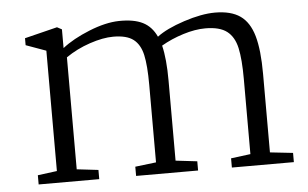

<svg xmlns="http://www.w3.org/2000/svg" viewBox="-44 -621 1099 685"><g transform="rotate(-5 505.5 -278.0)"><path d="M137 -42V-473L65 -499V-524L182 -553L199 -544V-477Q237 -507 296.5 -531Q356 -555 404 -556Q457 -557 489 -541Q521 -525 538 -488Q572 -514 636 -535Q700 -556 748 -556Q805 -556 838 -533Q871 -510 885.5 -459.5Q900 -409 900 -323V-42L982 -33V0H760V-33L830 -42V-311Q830 -382 821 -422.5Q812 -463 786 -483Q760 -503 709 -503Q672 -503 629 -489.5Q586 -476 550 -455Q562 -407 562 -328V-42L639 -33V0H417V-33L492 -42V-320Q492 -389 483.5 -427Q475 -465 451 -483.5Q427 -502 379 -502Q342 -502 294.5 -486Q247 -470 208 -443V-42L285 -33V0H68V-33Z"/></g></svg>

Font: Martel UltraLight
Style: Regular
Weight: 250
Designer: Dan Reynolds
Foundry: Dan Reynolds
Version: Version 1.001; ttfautohint (v1.1) -l 5 -r 5 -G 72 -x 0 -D la